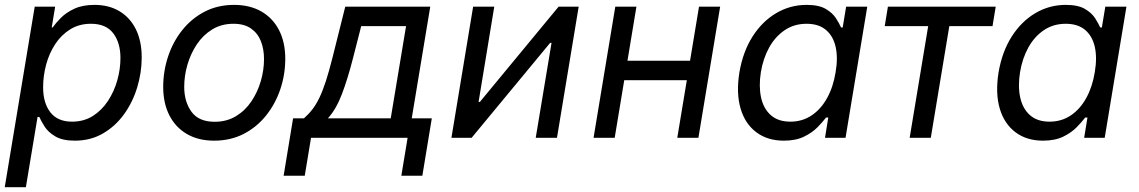

<svg xmlns="http://www.w3.org/2000/svg" viewBox="-23 -570 4709 794"><path d="M-3.4 204.1 120.6 -542.5H205.1L190.9 -456.5H194.8Q207.5 -474.6 229 -496.3Q250.5 -518.1 284.4 -533.9Q318.4 -549.8 367.7 -549.8Q427.7 -549.8 471.4 -523.4Q515.1 -497.1 539.1 -448.5Q563 -399.9 563 -332.5Q563 -269.5 544.2 -208Q525.4 -146.5 489.7 -97.2Q454.1 -47.9 402.8 -18.1Q351.6 11.7 286.6 11.7Q235.4 11.7 205.8 -5.9Q176.3 -23.4 161.6 -46.4Q147 -69.3 139.6 -86.4H132.3L84 204.1ZM274.9 -66.9Q323.7 -66.9 360.8 -90.3Q397.9 -113.8 423.6 -152.8Q449.2 -191.9 462.2 -238.3Q475.1 -284.7 475.1 -330.1Q475.1 -393.1 445.3 -432.4Q415.5 -471.7 353 -471.7Q304.2 -471.7 267.1 -448.5Q230 -425.3 205.1 -387.2Q180.2 -349.1 167.7 -302.5Q155.3 -255.9 155.3 -209Q155.3 -144 185.3 -105.5Q215.3 -66.9 274.9 -66.9Z M862.8 11.7Q796.9 11.7 749.8 -15.9Q702.6 -43.5 677.2 -93.5Q651.9 -143.6 651.9 -210.4Q651.9 -274.9 671.9 -335.7Q691.9 -396.5 730.2 -444.8Q768.6 -493.2 822.8 -521.5Q877 -549.8 944.8 -549.8Q1010.3 -549.8 1057.9 -522.5Q1105.5 -495.1 1131.1 -445.1Q1156.7 -395 1156.7 -327.1Q1156.7 -261.7 1136.2 -200.9Q1115.7 -140.1 1077.1 -92Q1038.6 -43.9 984.4 -16.1Q930.2 11.7 862.8 11.7ZM864.7 -66.4Q914.6 -66.4 952.9 -89.6Q991.2 -112.8 1016.8 -151.1Q1042.5 -189.5 1055.7 -235.1Q1068.8 -280.8 1068.8 -325.7Q1068.8 -367.2 1055.7 -400.1Q1042.5 -433.1 1014.6 -452.4Q986.8 -471.7 942.4 -471.7Q893.1 -471.7 855 -448.5Q816.9 -425.3 791.3 -387Q765.6 -348.6 752.2 -302.7Q738.8 -256.8 738.8 -210.9Q738.8 -149.4 768.8 -107.9Q798.8 -66.4 864.7 -66.4Z M1149.9 156.7 1189 -80.6H1233.9Q1253.4 -97.7 1269 -117.9Q1284.7 -138.2 1298.1 -166.3Q1311.5 -194.3 1324.5 -234.1Q1337.4 -273.9 1351.6 -330.1L1404.8 -542.5H1756.3L1679.7 -80.6H1762.7L1723.6 156.7H1636.7L1662.6 0H1263.2L1237.3 156.7ZM1333 -80.6H1592.8L1656.2 -461.9H1470.7L1437 -330.1Q1415 -244.1 1391.1 -181.2Q1367.2 -118.2 1333 -80.6Z M2280.3 0H2192.4L2257.8 -392.6H2252L1927.2 0H1843.8L1933.6 -542.5H2021L1956.1 -148.4H1961.4L2287.1 -542.5H2370.1Z M2850.6 -318.8 2836.9 -238.3H2537.6L2551.3 -318.8ZM2608.9 -542.5 2519 0H2431.6L2521.5 -542.5ZM2955.1 -542.5 2865.2 0H2777.8L2867.7 -542.5Z M3218.3 11.7Q3150.9 11.7 3104.5 -23.2Q3058.1 -58.1 3039.6 -121.3Q3021 -184.6 3034.7 -270.5Q3049.3 -356.4 3089.1 -418.9Q3128.9 -481.4 3186.8 -515.6Q3244.6 -549.8 3312.5 -549.8Q3363.3 -549.8 3391.6 -533.2Q3419.9 -516.6 3433.8 -494.9Q3447.8 -473.1 3455.1 -456.5H3461.9L3476.1 -542.5H3563.5L3473.6 0H3388.7L3402.3 -84H3393.1Q3379.4 -65.9 3357.7 -43.7Q3335.9 -21.5 3302 -4.9Q3268.1 11.7 3218.3 11.7ZM3245.6 -66.9Q3294.9 -66.9 3333.5 -92.8Q3372.1 -118.7 3397.5 -164.8Q3422.9 -210.9 3432.6 -271.5Q3442.9 -331.5 3432.6 -376.5Q3422.4 -421.4 3392.3 -446.5Q3362.3 -471.7 3312.5 -471.7Q3261.2 -471.7 3221.9 -445.1Q3182.6 -418.5 3157.7 -373.3Q3132.8 -328.1 3123.5 -271.5Q3114.3 -213.4 3124.3 -167Q3134.3 -120.6 3164.6 -93.8Q3194.8 -66.9 3245.6 -66.9Z M3738.8 0 3815.4 -461.9H3635.7L3648.9 -542.5H4094.7L4081.5 -461.9H3902.8L3826.2 0Z M4290 11.7Q4222.7 11.7 4176.3 -23.2Q4129.9 -58.1 4111.3 -121.3Q4092.8 -184.6 4106.4 -270.5Q4121.1 -356.4 4160.9 -418.9Q4200.7 -481.4 4258.5 -515.6Q4316.4 -549.8 4384.3 -549.8Q4435.1 -549.8 4463.4 -533.2Q4491.7 -516.6 4505.6 -494.9Q4519.5 -473.1 4526.9 -456.5H4533.7L4547.9 -542.5H4635.3L4545.4 0H4460.4L4474.1 -84H4464.8Q4451.2 -65.9 4429.4 -43.7Q4407.7 -21.5 4373.8 -4.9Q4339.8 11.7 4290 11.7ZM4317.4 -66.9Q4366.7 -66.9 4405.3 -92.8Q4443.8 -118.7 4469.2 -164.8Q4494.6 -210.9 4504.4 -271.5Q4514.6 -331.5 4504.4 -376.5Q4494.1 -421.4 4464.1 -446.5Q4434.1 -471.7 4384.3 -471.7Q4333 -471.7 4293.7 -445.1Q4254.4 -418.5 4229.5 -373.3Q4204.6 -328.1 4195.3 -271.5Q4186 -213.4 4196 -167Q4206.1 -120.6 4236.3 -93.8Q4266.6 -66.9 4317.4 -66.9Z"/></svg>

Font: Inter 16pt
Style: Italic
Weight: 400
Italic angle: -9.3988°
Version: Version 4.001;git-66647c0bb